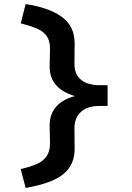

<svg xmlns="http://www.w3.org/2000/svg" viewBox="-20 -722 650 944"><path d="M106 202 82 109Q127 99 159.5 85Q192 71 209 46.5Q226 22 226 -19L224 -102Q223 -161 258 -199.5Q293 -238 362 -253V-246Q293 -263 258 -301Q223 -339 224 -398L226 -481Q226 -522 209.5 -545Q193 -568 161.5 -581.5Q130 -595 82 -607L106 -702Q160 -694 204 -679Q248 -664 280.5 -641.5Q313 -619 330 -586Q347 -553 347 -507L346 -412Q345 -358 377 -331Q409 -304 467 -303H509V-201H465Q407 -200 376 -170Q345 -140 346 -88L347 7Q348 88 291.5 134Q235 180 106 202Z"/></svg>

Font: Lexend Giga Medium
Style: Regular
Weight: 500
Designer: Bonnie Shaver-Troup, Thomas Jockin
Foundry: Lexend
Version: Version 1.007